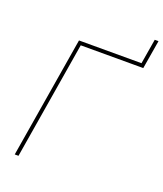

<svg xmlns="http://www.w3.org/2000/svg" viewBox="-157 -979 919 1082"><g transform="rotate(20 302.0 -438.5)"><path d="M553.2 -705.1 582 -877H604.5L575.7 -705.1ZM578.6 -727.5 574.7 -705.1H200.7L84 0H61.5L182.1 -727.5Z"/></g></svg>

Font: Inter 18pt Thin
Style: Italic
Weight: 250
Italic angle: -9.3988°
Version: Version 4.001;git-66647c0bb